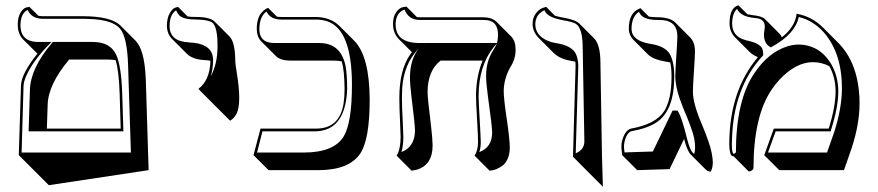

<svg xmlns="http://www.w3.org/2000/svg" viewBox="-20 -585 3309 724"><path d="M240.7 -360.4Q161.6 -266.6 159.7 -189.5L156.7 -100.1H435.1L431.2 -231Q428.2 -319.3 416 -357.9Q402.8 -360.4 386.7 -360.4ZM50.8 0 59.1 -263.2Q61 -307.6 121.1 -382.8L66.9 -436.5Q47.4 -457.5 46.9 -490.2Q46.9 -521 57.9 -538.1Q68.8 -555.2 80.1 -557.1L90.8 -559.1L125 -525.4Q131.8 -524.4 138.2 -523.9H293.9Q398.9 -523.4 434.1 -488.8L490.7 -432.1Q524.4 -398.4 529.3 -293.5Q529.3 -288.6 529.8 -284.2L540.5 56.6L164.1 113.3L107.4 56.6ZM61.5 -9.8H473.6L462.9 -340.8Q459.5 -445.3 432.6 -477.1Q403.3 -511.7 309.6 -513.7Q301.8 -513.7 293.9 -514.2H138.2Q98.6 -515.6 84.5 -547.4Q58.1 -535.6 57.1 -490.2Q57.1 -438 103 -428.7Q111.3 -427.2 120.1 -426.8H174.3L158.2 -410.2Q96.2 -345.2 74.7 -288.6Q69.3 -273.4 68.8 -262.7ZM176.3 -423.3 179.2 -426.8H330.1Q396 -426.8 418.5 -377.9Q437.5 -335.4 440.9 -231.4L445.3 -89.8H87.9L92.8 -246.1Q95.2 -328.1 176.3 -423.3Z M734.4 -243.2 728.5 -250Q772 -283.7 773.4 -356Q762.7 -357.9 751 -358.4Q706.5 -360.8 684.6 -382.3L627.9 -439Q609.9 -458 609.4 -486.8Q609.4 -516.6 619.9 -534.9Q630.4 -553.2 641.1 -556.2L651.4 -559.1L687.5 -522.9Q699.7 -521 722.7 -521Q772.5 -520.5 789.6 -503.4L846.2 -446.8Q866.7 -424.8 867.2 -354.5Q867.2 -344.7 873 -309.6Q891.6 -195.8 872.1 -156.2Q862.3 -138.2 847.7 -129.9L791 -186.5ZM774.4 -296.9Q800.3 -343.8 800.3 -411.1Q800.3 -483.9 780.8 -499.5Q765.1 -510.7 722.7 -511.2Q673.3 -511.2 657.2 -525.9Q648.9 -534.7 644 -545.9Q619.6 -530.3 619.6 -486.8Q619.6 -428.2 692.9 -425.3Q694.3 -425.3 694.8 -424.8Q770 -421.9 781.7 -375.5Q783.2 -368.2 783.7 -360.8Q783.2 -323.2 774.4 -296.9Z M1023.9 -522.5Q1031.7 -521 1039.1 -521H1171.4Q1226.6 -520 1259.8 -487.3L1316.4 -430.7Q1373.5 -372.1 1374 -208.5Q1374 -59.6 1338.4 -5.9Q1296.4 56.2 1181.6 56.6H992.7L936 0L962.4 -100.1H1172.4Q1259.8 -100.1 1275.4 -193.4Q1279.3 -217.8 1279.3 -248Q1278.8 -319.8 1268.6 -353.5Q1254.9 -356.4 1239.7 -356.4H1073.7Q1037.6 -356.9 1020.5 -373.5L963.9 -430.2Q948.7 -446.8 948.2 -475.1Q948.2 -495.1 952.6 -510.5Q957 -525.9 963.6 -533.9Q970.2 -542 976.3 -546.9Q982.4 -551.8 986.8 -553.7L991.2 -555.2ZM1289.1 -248Q1282.7 -94.2 1172.4 -89.8H969.7L949.2 -9.8H1125Q1238.8 -9.8 1275.9 -70.3Q1307.1 -122.1 1307.1 -265.1Q1307.1 -472.2 1214.8 -504.4Q1194.8 -511.2 1171.4 -511.2H1039.1Q999 -512.2 984.9 -541.5Q958.5 -522.5 958 -475.1Q958 -427.7 1004.9 -423.3Q1011.2 -422.9 1017.1 -422.9H1183.1Q1264.6 -422.9 1282.7 -337.9Q1289.1 -305.2 1289.1 -248Z M1879.4 -242.2Q1879.4 -213.4 1890.6 -138.2Q1902.3 -59.6 1902.3 -28.3Q1902.3 -4.4 1894.5 13.2Q1886.7 30.8 1875.5 39.1Q1864.3 47.4 1853 52.2Q1841.8 57.1 1834 57.6L1826.2 58.6L1769.5 2Q1782.2 -17.6 1782.7 -48.8Q1782.7 -69.8 1778.8 -136Q1774.9 -202.1 1774.9 -223.1Q1775.4 -297.9 1799.8 -356.4H1641.1Q1592.8 -318.8 1592.3 -237.3Q1592.3 -215.3 1606 -104.5Q1610.8 -62.5 1611.3 -36.6Q1611.3 38.6 1548.8 55.7Q1548.8 55.7 1532.2 58.6L1475.6 2Q1490.2 -21.5 1490.7 -67.9Q1490.7 -80.6 1488.8 -118.7Q1485.8 -181.6 1485.8 -214.8Q1485.8 -321.8 1527.3 -380.4Q1530.8 -384.8 1533.2 -388.2L1483.4 -438Q1462.4 -460.4 1461.9 -494.1Q1461.9 -522.9 1474.4 -539.6Q1486.8 -556.2 1500 -558.1L1512.7 -560.1L1552.2 -520.5Q1557.1 -520 1560.5 -520H1800.8Q1835 -519.5 1851.6 -503.4L1908.2 -446.8Q1924.3 -429.7 1924.3 -397.5Q1924.3 -361.8 1903.8 -330.6Q1880.4 -288.6 1879.4 -242.2ZM1559.1 -401.9Q1502.9 -345.2 1496.6 -252Q1495.6 -234.9 1495.6 -214.8Q1495.6 -181.6 1499 -119.6Q1501 -80.6 1501 -67.9Q1500.5 -32.7 1493.7 -11.7Q1543.9 -30.3 1544.9 -92.8Q1544.9 -113.3 1531.2 -223.6Q1525.9 -266.6 1525.9 -293.9Q1526.4 -361.3 1559.1 -401.9ZM1577.1 -419.9Q1577.1 -419.9 1578.1 -420.4L1581.5 -422.9H1855L1841.3 -406.7Q1785.2 -336.9 1784.7 -223.1Q1784.7 -202.6 1788.6 -137.7Q1792.5 -70.8 1793 -48.8Q1792.5 -27.3 1787.6 -11.7Q1835 -28.8 1835.9 -85Q1835.9 -106.4 1819.3 -226.1Q1813 -273.4 1813 -298.8Q1813 -353.5 1838.4 -393.1Q1850.1 -411.6 1854 -421.9Q1857.9 -437 1857.9 -454.1Q1857.9 -502.4 1818.4 -508.8Q1810.1 -509.8 1800.8 -509.8H1560.5Q1520 -511.2 1505.4 -548.8Q1472.7 -537.6 1471.7 -494.1Q1471.7 -436 1530.8 -425.3Q1543 -423.3 1555.7 -422.9H1580.6Z M2140.6 5.9 2150.4 -335.9Q2150.4 -345.2 2149.4 -352.5Q2140.1 -354.5 2128.9 -356.4Q2090.3 -363.3 2066.9 -386.2L2010.3 -442.9Q1988.8 -465.8 1988.3 -494.1Q1988.3 -519 2001.2 -535.2Q2014.2 -551.3 2026.9 -555.2L2039.6 -559.1L2072.3 -525.9Q2082.5 -522.5 2101.6 -519Q2149.9 -510.7 2164.6 -496.1L2221.2 -439.5Q2243.7 -415.5 2244.1 -349.6L2250 5.4L2253.4 119.1L2196.8 62.5ZM2150.9 -6.8Q2182.6 -20 2183.6 -50.8L2177.2 -405.8Q2177.2 -479 2150.9 -495.6Q2138.2 -502.9 2099.6 -509.3Q2051.3 -518.6 2037.6 -538.1Q2034.7 -542.5 2032.7 -546.4Q1999.5 -530.8 1998.5 -494.1Q1998.5 -451.7 2045.4 -431.2Q2059.1 -425.3 2074.2 -422.9Q2136.7 -413.6 2151.9 -380.9Q2160.2 -362.3 2160.6 -335.9Z M2592.8 -239.3Q2592.8 -194.3 2628.4 -111.8Q2656.7 -44.4 2663.6 -8.3Q2667.5 12.2 2668 26.4Q2667.5 50.3 2659.7 62.5Q2648.9 61.5 2641.1 54.2L2584.5 -2.4Q2570.8 -17.1 2559.6 -61L2504.9 52.7L2382.8 56.6L2326.2 0Q2326.2 -2.4 2325.2 -9.3Q2323.2 -22.9 2323.2 -30.8Q2323.2 -41 2324.2 -46.9Q2334.5 -93.3 2359.4 -100.1Q2453.1 -116.7 2484.9 -166.5Q2512.2 -210.4 2512.2 -295.9Q2512.2 -328.6 2507.3 -349.6Q2498.5 -351.6 2485.8 -353.5Q2443.4 -360.8 2423.8 -379.4L2367.2 -436Q2351.6 -453.1 2351.1 -476.1Q2351.1 -537.1 2391.6 -552.7Q2395.5 -554.2 2395 -554.2L2426.8 -522.5Q2438.5 -520 2460.4 -520Q2506.8 -519.5 2526.4 -500L2583 -443.4Q2600.6 -424.8 2600.6 -391.6Q2600.6 -373 2596.7 -316.4Q2592.8 -258.3 2592.8 -239.3ZM2526.4 -295.9Q2526.4 -315.9 2530.3 -375Q2534.2 -430.7 2534.2 -448.2Q2534.2 -502.4 2482.4 -508.8Q2472.2 -509.8 2460.4 -509.8Q2412.6 -509.8 2396.5 -528.8Q2392.1 -534.7 2389.2 -540.5Q2361.8 -522 2361.3 -476.1Q2362.3 -431.2 2430.7 -419.9Q2486.3 -412.1 2505.4 -381.8Q2522.5 -352.5 2522.5 -295.9Q2522.5 -169.4 2457 -124.5Q2422.4 -101.1 2361.3 -90.3Q2341.8 -84.5 2334 -45.4Q2333 -39.6 2333 -30.8Q2333 -22.9 2335 -10.7V-10.3L2441.9 -13.7L2516.1 -168H2534.7L2537.6 -163.1Q2551.8 -140.1 2570.8 -61.5Q2583.5 -11.2 2597.7 -4.9Q2601.1 -15.6 2601.1 -29.8Q2601.1 -44.4 2597.7 -63Q2591.8 -94.7 2556.2 -177.7Q2526.9 -249.5 2526.4 -295.9Z M2983.9 -533.2Q3041.5 -522.9 3083.5 -481L3140.1 -424.3Q3213.4 -351.1 3220.7 -219.7Q3221.2 -207 3221.2 -195.3Q3221.2 -116.7 3191.4 -26.4L3162.6 56.6H2918.5L2861.8 0L2897.9 -100.1H3105Q3130.9 -183.1 3130.9 -241.2Q3130.4 -293.9 3107.4 -335.4Q3078.1 -350.6 3045.4 -350.6Q2981.9 -350.6 2919.9 -285.2Q2902.3 -266.1 2888.7 -245.6Q2821.8 -145.5 2821.3 47.4Q2821.3 55.7 2809.6 60.5Q2806.2 61.5 2803.2 61.5L2747.1 4.9Q2741.7 3.9 2738.3 1.5Q2730 -8.3 2730 -42Q2730.5 -242.2 2837.9 -369.6Q2820.3 -376.5 2808.1 -387.7L2751.5 -444.3Q2731 -465.8 2731 -497.1Q2731 -554.2 2762.7 -564.5Q2765.1 -564.9 2764.6 -564.9L2798.3 -531.2Q2807.1 -529.3 2818.8 -527.8Q2852.1 -524.4 2863.8 -513.7L2920.4 -457Q2925.8 -450.7 2928.2 -444.3Q2978.5 -483.9 2983.9 -533.2ZM2992.2 -521Q2978 -456.5 2891.6 -409.2L2886.7 -406.2L2881.8 -409.2Q2861.3 -422.4 2860.8 -453.1Q2860.8 -460.9 2862.3 -469.2Q2863.8 -478.5 2863.8 -484.9Q2863.8 -511.2 2835.4 -516.1Q2828.6 -517.1 2817.9 -518.1Q2772.9 -523.9 2759.3 -551.3Q2741.7 -535.6 2740.7 -497.1Q2740.7 -447.8 2790 -434.1Q2793 -433.1 2794.9 -432.6Q2845.7 -422.4 2854.5 -400.9Q2857.9 -392.1 2857.9 -380.9V-377L2855.5 -374Q2744.6 -252.9 2740.2 -56.6Q2740.2 -48.8 2739.7 -42Q2739.7 -6.3 2747.1 -4.9Q2751.5 -5.9 2754.9 -10.3Q2755.4 -206.5 2823.7 -307.6Q2877 -388.2 2950.2 -410.6Q2970.7 -416.5 2988.8 -417Q3069.3 -417 3113.3 -345.2Q3140.6 -298.8 3141.1 -241.2Q3141.1 -181.2 3114.3 -97.2L3112.3 -89.8H2904.8L2876 -9.8H3098.6L3125.5 -86.4Q3154.3 -175.3 3154.8 -252Q3154.8 -383.8 3086.9 -462.4Q3046.4 -507.8 2992.2 -521Z"/></svg>

Font: Linux Biolinum Shadow O
Style: Regular
Weight: 400
Designer: Philipp H. Poll
Foundry: Philipp H. Poll
Version: Version 1.0.4